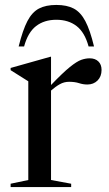

<svg xmlns="http://www.w3.org/2000/svg" viewBox="-20 -757 440 777"><path d="M343 -521Q365 -521 378 -508.5Q391 -496 391 -474Q391 -447.5 374.8 -431.2Q358.5 -415 333.5 -415Q316.5 -415 299.8 -420.5Q283 -426 259.5 -426Q239.5 -426 222 -416.2Q204.5 -406.5 186.5 -390.5V-28.5L268 -13.5V0H23V-13.5L94.5 -28.5V-428L23 -473V-482L184.5 -527.5H186.5V-413Q234.5 -463 262.8 -485.8Q291 -508.5 308.8 -514.8Q326.5 -521 343 -521ZM208 -677Q159 -677 126 -651.5Q93 -626 77.5 -569H55.5Q72 -635.5 91 -671.8Q110 -708 137.8 -722.5Q165.5 -737 208 -737Q250.5 -737 278.2 -722.5Q306 -708 325.2 -671.8Q344.5 -635.5 360.5 -569H338.5Q323 -626 290 -651.5Q257 -677 208 -677Z"/></svg>

Font: Newsreader Display
Style: Regular
Weight: 400
Designer: Hugues Gentile
Foundry: Production Type
Version: Version 1.001